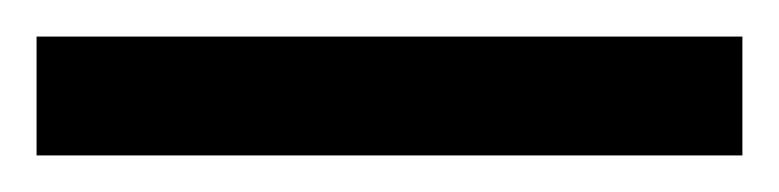

<svg xmlns="http://www.w3.org/2000/svg" viewBox="-22 70 426 105"><path d="M-2 155V90H384V155Z"/></svg>

Font: Noto Sans Telugu Condensed Medium
Style: Regular
Weight: 500
Width: 3
Designer: Jelle Bosma - Monotype Design Team
Foundry: Monotype Imaging Inc.
Version: Version 2.005; ttfautohint (v1.8.4.7-5d5b)